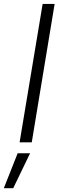

<svg xmlns="http://www.w3.org/2000/svg" viewBox="-81 -748 307 1009"><path d="M206.1 -727.5 85.9 0H22L143.1 -727.5ZM-61 241.2 11.7 57.6H77.1L-11.7 241.2Z"/></svg>

Font: Inter Tight Light
Style: Italic
Weight: 300
Italic angle: -9.39999°
Designer: Rasmus Andersson
Foundry: rsms
Version: Version 3.004